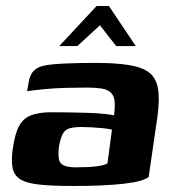

<svg xmlns="http://www.w3.org/2000/svg" viewBox="-20 -613 574 638"><path d="M224 5Q154 5 111.5 0.5Q69 -4 48 -17Q27 -30 22 -54Q17 -78 22 -116Q29 -167 43 -193.5Q57 -220 83.5 -230Q110 -240 151 -240Q177 -240 209 -239.5Q241 -239 272.5 -238Q304 -237 327 -234.5Q350 -232 359 -230Q363 -261 360.5 -279Q358 -297 347 -306.5Q336 -316 316.5 -319Q297 -322 268 -322Q234 -322 198.5 -321Q163 -320 130.5 -317Q98 -314 70 -310L75 -338Q79 -365 92.5 -378Q106 -391 127 -395Q150 -400 196.5 -402Q243 -404 296 -404Q363 -404 407.5 -397Q452 -390 475.5 -372Q499 -354 505 -318.5Q511 -283 503 -224L474 -25Q456 -10 391.5 -2.5Q327 5 224 5ZM232 -57Q272 -57 298.5 -60Q325 -63 337 -70L352 -182Q342 -185 322.5 -187Q303 -189 283.5 -190Q264 -191 252 -191Q228 -191 212.5 -187Q197 -183 189 -169Q181 -155 176 -126Q173 -101 175.5 -85.5Q178 -70 191.5 -63.5Q205 -57 232 -57ZM177 -460 301 -593H342L431 -460H366L312 -529L237 -460Z"/></svg>

Font: Genos
Style: Bold Italic
Weight: 700
Italic angle: -8°
Version: Version 1.010